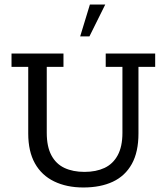

<svg xmlns="http://www.w3.org/2000/svg" viewBox="-20 -820 738 850"><path d="M349 10Q275 10 219.5 -17Q164 -44 134.5 -97Q105 -150 105 -229V-524H31V-583H261V-524H187V-232Q187 -171 207.5 -132.5Q228 -94 265.5 -76.5Q303 -59 354 -59Q405 -59 442.5 -76.5Q480 -94 501 -132.5Q522 -171 522 -232V-524H448V-583H667V-524H593V-229Q593 -147 563.5 -94Q534 -41 479.5 -15.5Q425 10 349 10ZM335 -659 378 -800H446L376 -659Z"/></svg>

Font: Rokkitt SemiBold
Style: Regular
Weight: 400
Version: Version 3.103